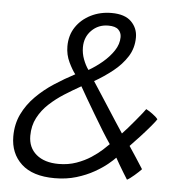

<svg xmlns="http://www.w3.org/2000/svg" viewBox="-53 -756 805 859"><g transform="rotate(5 349.0 -326.0)"><path d="M223.5 53.5Q125 53.5 74.2 6.5Q23.5 -40.5 23.5 -117Q23.5 -172 45 -216.8Q66.5 -261.5 103 -298.2Q139.5 -335 184.5 -364.2Q229.5 -393.5 275.5 -417.5Q261.5 -435 245.5 -468.2Q229.5 -501.5 229.5 -539.5Q229.5 -589 254.2 -626Q279 -663 321 -684Q363 -705 414 -705Q473.5 -705 502.5 -676Q531.5 -647 531.5 -605.5Q531.5 -557.5 507.2 -519.2Q483 -481 444.2 -450.2Q405.5 -419.5 362 -394.5Q374 -376 392.8 -347.2Q411.5 -318.5 432.5 -285.8Q453.5 -253 473 -223Q492.5 -193 506.5 -172Q516 -181.5 531 -198.8Q546 -216 561.8 -235Q577.5 -254 589.8 -269.2Q602 -284.5 605.5 -290Q616.5 -284.5 633.8 -272.2Q651 -260 659 -249Q654 -240.5 634.8 -217.5Q615.5 -194.5 590.8 -167.5Q566 -140.5 545.5 -119.5Q559.5 -99 578.2 -70Q597 -41 610 -20.5Q599.5 -9 579.2 8.5Q559 26 547 32Q539.5 20.5 528.5 2.2Q517.5 -16 507 -33.8Q496.5 -51.5 491 -62Q481 -51 458 -32Q435 -13 400.2 6.8Q365.5 26.5 321 40Q276.5 53.5 223.5 53.5ZM332.5 -442Q364 -460 394 -485.2Q424 -510.5 443.5 -540Q463 -569.5 463 -601Q463 -621 449.5 -634.2Q436 -647.5 404 -647.5Q359.5 -647.5 329.2 -617.2Q299 -587 299 -541Q299 -513.5 308.8 -487.5Q318.5 -461.5 332.5 -442ZM236 -11.5Q279 -11.5 315.5 -24.5Q352 -37.5 380.5 -56.2Q409 -75 428.5 -92.8Q448 -110.5 456.5 -119.5Q441 -142 420.2 -175.5Q399.5 -209 378 -245.5Q356.5 -282 337.5 -314.2Q318.5 -346.5 307.5 -366.5Q271 -346 234.2 -322.8Q197.5 -299.5 167 -271.2Q136.5 -243 117.8 -207.2Q99 -171.5 99 -126Q99 -73 135.8 -42.2Q172.5 -11.5 236 -11.5Z"/></g></svg>

Font: Grandstander Light
Style: Italic
Weight: 300
Italic angle: -15°
Designer: Tyler Finck
Foundry: Etcetera Type Co
Version: Version 1.200; ttfautohint (v1.8.3)